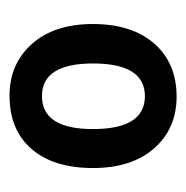

<svg xmlns="http://www.w3.org/2000/svg" viewBox="-14 -748 387 399"><g transform="rotate(-90 179.5 -548.5)"><path d="M178.2 -375Q111.8 -375 70.8 -421.6Q29.8 -468.3 29.8 -548.8Q29.8 -630.4 69.3 -676.3Q108.9 -722.2 180.2 -722.2Q246.1 -722.2 287.6 -675.8Q329.1 -629.4 329.1 -548.8Q329.1 -468.3 288.6 -421.6Q248 -375 178.2 -375ZM179.2 -440.9Q247.1 -440.9 247.1 -548.8Q247.1 -654.8 179.2 -654.8Q110.8 -654.8 110.8 -548.8Q110.8 -440.9 179.2 -440.9Z"/></g></svg>

Font: Droid Sans TV
Style: Bold
Weight: 600
Version: Version 1.00